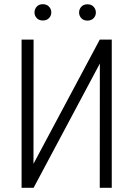

<svg xmlns="http://www.w3.org/2000/svg" viewBox="-20 -901 640 921"><path d="M458.5 -710.9H516.1V0H458.5L459 -596.2L141.1 0H83.5V-710.9H141.1L140.6 -115.2ZM145.5 -841.3Q145.5 -857.4 156.2 -869.1Q167 -880.9 185.5 -880.9Q204.1 -880.9 215.1 -869.1Q226.1 -857.4 226.1 -841.3Q226.1 -825.7 215.1 -814.2Q204.1 -802.7 185.5 -802.7Q167 -802.7 156.2 -814.2Q145.5 -825.7 145.5 -841.3ZM359.4 -840.8Q359.4 -856.9 370.1 -868.7Q380.9 -880.4 399.4 -880.4Q418 -880.4 429 -868.7Q439.9 -856.9 439.9 -840.8Q439.9 -825.2 429 -813.7Q418 -802.2 399.4 -802.2Q380.9 -802.2 370.1 -813.7Q359.4 -825.2 359.4 -840.8Z"/></svg>

Font: Roboto Mono Light
Style: Regular
Weight: 300
Designer: Google
Version: Version 2.000985; 2015; ttfautohint (v1.3)